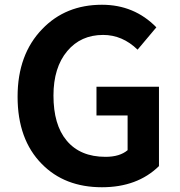

<svg xmlns="http://www.w3.org/2000/svg" viewBox="-20 -774 757 808"><path d="M156 -84Q54 -187 54 -367Q54 -545 158 -652Q256 -754 409 -754Q545 -754 638 -659L559 -565Q495 -627 414 -627Q320 -627 263 -559Q205 -490 205 -372Q205 -249 260 -183Q317 -114 424 -114Q484 -114 517 -142V-288H386V-409H649V-75Q558 14 409 14Q252 14 156 -84Z"/></svg>

Font: `nÑOS-|
Style: Bold
Weight: 700
Designer: Ryoko NISHIZUKA ¬âXZm¬º[P (kana & ideographs); Paul D. Hunt (Latin, Greek & Cyrillic); Wenlong ZHANG _ e¬á¬ü¬ô (bopomof
Foundry: Adobe Systems Incorporated
Version: Version 1.00 June 24, 2014, initial release